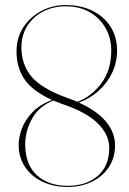

<svg xmlns="http://www.w3.org/2000/svg" viewBox="-20 -730 513 761"><path d="M248 11Q192 11 148 -10Q104 -31 79 -68.8Q54 -106.5 54 -155.5Q54 -187 67 -221.2Q80 -255.5 109 -285.5Q138 -315.5 186 -334Q109 -369 77.2 -415.5Q45.5 -462 45.5 -526.5Q45.5 -580.5 72.5 -621.8Q99.5 -663 143.8 -686.5Q188 -710 240.5 -710Q300 -710 346 -687.5Q392 -665 418 -624.2Q444 -583.5 444 -529.5Q444 -481 423.5 -439.5Q403 -398 368.5 -368Q334 -338 292.5 -323.5Q367 -289.5 401.5 -246.2Q436 -203 436 -154Q436 -104.5 411.2 -67.2Q386.5 -30 343.8 -9.5Q301 11 248 11ZM248 -341.5Q268 -334.5 286.5 -326.5Q342 -347 381.5 -399.5Q421 -452 421 -530.5Q421 -578 399 -617.8Q377 -657.5 336.5 -681.2Q296 -705 240.5 -705Q191 -705 151.2 -684.5Q111.5 -664 88.2 -627.5Q65 -591 65 -542Q65 -474 105 -426.2Q145 -378.5 248 -341.5ZM80 -158Q80 -77.5 126.2 -35.5Q172.5 6.5 248 6.5Q322 6.5 367.5 -33Q413 -72.5 413 -143.5Q413 -195.5 368.8 -239.8Q324.5 -284 236 -314.5Q212.5 -322.5 192 -331.5Q135.5 -310 107.8 -260.8Q80 -211.5 80 -158Z"/></svg>

Font: Fraunces 144pt S000 Thin
Style: Regular
Weight: 100
Version: Version 1.000; ttfautohint (v1.8.3)